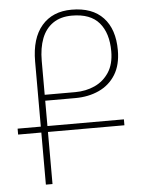

<svg xmlns="http://www.w3.org/2000/svg" viewBox="-52 -766 606 808"><g transform="rotate(-5 250.5 -362.0)"><path d="M109 0V-520Q109 -618 154.5 -671Q200 -724 281 -724Q368 -724 414 -675Q460 -626 460 -537Q460 -475 434.5 -434Q409 -393 364.5 -372.5Q320 -352 264 -352H137V0ZM266 -377Q311 -377 348.5 -394Q386 -411 409 -446Q432 -481 432 -535Q432 -612 395 -655.5Q358 -699 280 -699Q232 -699 200 -677Q168 -655 152.5 -615Q137 -575 137 -520V-377ZM11 -220V-245H460V-220Z"/></g></svg>

Font: Noto Serif Armenian Thin
Style: Regular
Weight: 250
Version: Version 2.007